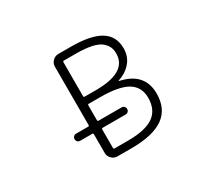

<svg xmlns="http://www.w3.org/2000/svg" viewBox="-143 -982 1287 1189"><g transform="rotate(-30 500.0 -388.0)"><path d="M387.7 -451.2Q387.7 -443.4 395.5 -443.4H475.6Q697.3 -443.4 698.2 -577.1Q698.2 -603.5 689.9 -623Q681.6 -642.6 660.2 -661.6Q638.7 -680.7 593.8 -690.9Q548.8 -701.2 481.4 -701.2H395.5Q387.7 -701.2 387.7 -693.4ZM387.7 -279.3Q387.7 -271.5 395.5 -271.5H559.6Q570.3 -271.5 577.6 -264.2Q585 -256.8 585 -246.1Q585 -235.4 577.6 -228Q570.3 -220.7 559.6 -220.7H395.5Q387.7 -220.7 387.7 -212.9V-80.1Q387.7 -73.2 395.5 -73.2H492.2Q616.2 -73.2 674.3 -114.3Q732.4 -155.3 732.4 -241.2Q732.4 -318.4 671.9 -355.5Q611.3 -392.6 475.6 -392.6H395.5Q387.7 -392.6 387.7 -384.8ZM627.9 -424.8Q627 -424.8 627 -423.3Q627 -421.9 627.9 -420.9Q790 -386.7 791 -238.3Q791 -127.9 715.3 -74.7Q639.6 -21.5 486.3 -21.5H385.7Q362.3 -21.5 345.2 -38.6Q328.1 -55.7 328.1 -79.1V-212.9Q328.1 -220.7 321.3 -220.7H234.4Q223.6 -220.7 216.3 -228Q209 -235.4 209 -246.1Q209 -256.8 216.3 -264.2Q223.6 -271.5 234.4 -271.5H321.3Q328.1 -271.5 328.1 -279.3V-696.3Q328.1 -719.7 345.2 -736.8Q362.3 -753.9 385.7 -753.9H475.6Q617.2 -753.9 685.5 -711.9Q753.9 -669.9 753.9 -582Q753.9 -520.5 713.9 -477.5Q680.7 -441.4 627.9 -424.8Z"/></g></svg>

Font: Rounded-X Mgen+ 2m light
Style: Regular
Weight: 200
Designer: [Source Han Sans]
Ryoko NISHIZUKA  (kana & ideographs); Paul D. Hunt (Latin, Greek & Cyrillic); Wenlong ZHANG  (bopomofo
Version: Version 1.059.20150602